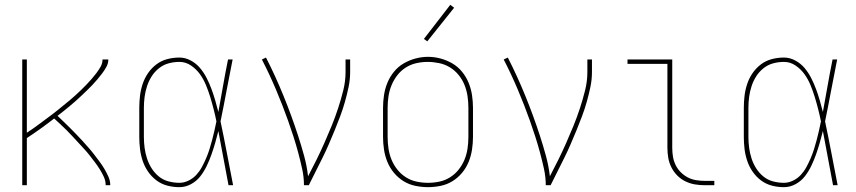

<svg xmlns="http://www.w3.org/2000/svg" viewBox="-20 -766 3540 794"><path d="M72 0V-520H91V-217Q105 -226 117.5 -235Q130 -244 143 -253.5Q156 -263 168.5 -272.5Q181 -282 194 -291.5Q207 -301 219 -311Q231 -321 243.5 -331Q256 -341 268 -351Q280 -361 291.5 -371.5Q303 -382 314.5 -393Q326 -404 337 -415.5Q348 -427 358.5 -439Q369 -451 378.5 -463.5Q388 -476 396 -490Q404 -504 404 -520H428Q428 -504 420 -489.5Q412 -475 402.5 -462.5Q393 -450 382.5 -437.5Q372 -425 361 -413.5Q350 -402 338.5 -391Q327 -380 315.5 -369Q304 -358 292 -347.5Q280 -337 268 -327Q256 -317 243.5 -307Q231 -297 218 -287Q231 -274 244.5 -261.5Q258 -249 270.5 -236Q283 -223 296 -210Q309 -197 321 -183.5Q333 -170 345.5 -156Q358 -142 369 -127.5Q380 -113 391 -98.5Q402 -84 411.5 -68Q421 -52 428.5 -35Q436 -18 436 0H417Q417 -18 409.5 -34.5Q402 -51 392.5 -66Q383 -81 372.5 -95Q362 -109 351 -123Q340 -137 328 -150Q316 -163 304 -176Q292 -189 280 -202Q268 -215 255.5 -227.5Q243 -240 230 -252Q217 -264 204 -276Q177 -255 148.5 -234.5Q120 -214 91 -195V0Z M722 8Q696 8 671.5 1.5Q647 -5 627 -20Q607 -35 592.5 -56Q578 -77 570 -101Q562 -125 559 -150Q556 -175 556 -200V-320Q556 -345 559 -370Q562 -395 570 -419Q578 -443 592.5 -464Q607 -485 627 -500Q647 -515 671.5 -521.5Q696 -528 722 -528Q746 -528 768.5 -516Q791 -504 807 -485Q823 -466 834.5 -443.5Q846 -421 854.5 -398Q863 -375 870 -351Q877 -327 883 -303Q893 -357 902.5 -411.5Q912 -466 923 -520H942Q929 -456 917 -391.5Q905 -327 892 -264Q906 -198 918.5 -132Q931 -66 944 0H925Q914 -56 904 -112Q894 -168 883 -224Q877 -200 870 -175.5Q863 -151 854.5 -127Q846 -103 835 -80Q824 -57 808.5 -37Q793 -17 770 -4.5Q747 8 722 8ZM722 -10Q741 -10 759.5 -19Q778 -28 791.5 -42.5Q805 -57 814.5 -74.5Q824 -92 832 -110.5Q840 -129 846 -148Q852 -167 857 -186Q862 -205 866.5 -224.5Q871 -244 875 -264Q870 -289 863.5 -314.5Q857 -340 849.5 -364.5Q842 -389 832 -413.5Q822 -438 807 -459Q792 -480 770 -495Q748 -510 722 -510Q699 -510 677 -504Q655 -498 637 -483.5Q619 -469 607 -450Q595 -431 588 -409.5Q581 -388 578 -365.5Q575 -343 575 -320V-200Q575 -177 578 -154.5Q581 -132 588 -110.5Q595 -89 607 -70Q619 -51 636.5 -36.5Q654 -22 676.5 -16Q699 -10 722 -10Z M1237 0Q1237 -34 1229.5 -68Q1222 -102 1213 -135.5Q1204 -169 1193.5 -201.5Q1183 -234 1171.5 -266.5Q1160 -299 1147.5 -331Q1135 -363 1121.5 -395Q1108 -427 1093.5 -458Q1079 -489 1063 -520L1080 -528Q1100 -489 1118 -449.5Q1136 -410 1152.5 -369.5Q1169 -329 1184 -288Q1199 -247 1212.5 -205.5Q1226 -164 1237.5 -122Q1249 -80 1254 -37Q1272 -71 1289 -105.5Q1306 -140 1321.5 -175Q1337 -210 1351.5 -245.5Q1366 -281 1378 -317.5Q1390 -354 1399.5 -392Q1409 -430 1409 -468V-520H1428V-468Q1428 -437 1421.5 -406Q1415 -375 1406.5 -345Q1398 -315 1387 -285.5Q1376 -256 1364 -227Q1352 -198 1339.5 -169Q1327 -140 1313 -112Q1299 -84 1285 -56Q1271 -28 1257 0Z M1750 8Q1724 8 1697.5 2.5Q1671 -3 1648.5 -17Q1626 -31 1609 -51.5Q1592 -72 1582 -96.5Q1572 -121 1568 -147.5Q1564 -174 1564 -200V-320Q1564 -346 1568 -372.5Q1572 -399 1582 -423.5Q1592 -448 1609 -469Q1626 -490 1649 -503.5Q1672 -517 1698 -524Q1724 -531 1750 -531Q1776 -531 1802 -524Q1828 -517 1851 -503.5Q1874 -490 1891 -469Q1908 -448 1918 -423.5Q1928 -399 1932 -372.5Q1936 -346 1936 -320V-200Q1936 -174 1932 -147.5Q1928 -121 1918 -96.5Q1908 -72 1891 -51.5Q1874 -31 1851.5 -17Q1829 -3 1802.5 2.5Q1776 8 1750 8ZM1750 -10Q1774 -10 1797.5 -15Q1821 -20 1841.5 -33Q1862 -46 1877 -65Q1892 -84 1901 -106Q1910 -128 1913.5 -152Q1917 -176 1917 -200V-320Q1917 -344 1913.5 -368Q1910 -392 1901 -414.5Q1892 -437 1876.5 -456Q1861 -475 1840.5 -487.5Q1820 -500 1796 -505Q1772 -510 1748 -510Q1724 -510 1700.5 -504.5Q1677 -499 1657 -486Q1637 -473 1622.5 -454Q1608 -435 1599 -413Q1590 -391 1586.5 -367.5Q1583 -344 1583 -320V-200Q1583 -176 1586.5 -152Q1590 -128 1599 -106Q1608 -84 1623 -65Q1638 -46 1658.5 -33Q1679 -20 1702.5 -15Q1726 -10 1750 -10ZM1747 -595 1733 -605 1842 -746 1858 -734Z M2237 0Q2237 -34 2229.5 -68Q2222 -102 2213 -135.5Q2204 -169 2193.5 -201.5Q2183 -234 2171.5 -266.5Q2160 -299 2147.5 -331Q2135 -363 2121.5 -395Q2108 -427 2093.5 -458Q2079 -489 2063 -520L2080 -528Q2100 -489 2118 -449.5Q2136 -410 2152.5 -369.5Q2169 -329 2184 -288Q2199 -247 2212.5 -205.5Q2226 -164 2237.5 -122Q2249 -80 2254 -37Q2272 -71 2289 -105.5Q2306 -140 2321.5 -175Q2337 -210 2351.5 -245.5Q2366 -281 2378 -317.5Q2390 -354 2399.5 -392Q2409 -430 2409 -468V-520H2428V-468Q2428 -437 2421.5 -406Q2415 -375 2406.5 -345Q2398 -315 2387 -285.5Q2376 -256 2364 -227Q2352 -198 2339.5 -169Q2327 -140 2313 -112Q2299 -84 2285 -56Q2271 -28 2257 0Z M2895 0Q2874 0 2853.5 -3.5Q2833 -7 2814.5 -16Q2796 -25 2781 -40Q2766 -55 2756.5 -74Q2747 -93 2743.5 -113.5Q2740 -134 2740 -155V-502H2575V-520H2760V-155Q2760 -136 2763 -118Q2766 -100 2774 -83.5Q2782 -67 2795 -54Q2808 -41 2824 -32.5Q2840 -24 2858.5 -21Q2877 -18 2895 -18H2934V0Z M3222 8Q3196 8 3171.5 1.5Q3147 -5 3127 -20Q3107 -35 3092.5 -56Q3078 -77 3070 -101Q3062 -125 3059 -150Q3056 -175 3056 -200V-320Q3056 -345 3059 -370Q3062 -395 3070 -419Q3078 -443 3092.5 -464Q3107 -485 3127 -500Q3147 -515 3171.5 -521.5Q3196 -528 3222 -528Q3246 -528 3268.5 -516Q3291 -504 3307 -485Q3323 -466 3334.5 -443.5Q3346 -421 3354.5 -398Q3363 -375 3370 -351Q3377 -327 3383 -303Q3393 -357 3402.5 -411.5Q3412 -466 3423 -520H3442Q3429 -456 3417 -391.5Q3405 -327 3392 -264Q3406 -198 3418.5 -132Q3431 -66 3444 0H3425Q3414 -56 3404 -112Q3394 -168 3383 -224Q3377 -200 3370 -175.5Q3363 -151 3354.5 -127Q3346 -103 3335 -80Q3324 -57 3308.5 -37Q3293 -17 3270 -4.5Q3247 8 3222 8ZM3222 -10Q3241 -10 3259.5 -19Q3278 -28 3291.5 -42.5Q3305 -57 3314.5 -74.5Q3324 -92 3332 -110.5Q3340 -129 3346 -148Q3352 -167 3357 -186Q3362 -205 3366.5 -224.5Q3371 -244 3375 -264Q3370 -289 3363.5 -314.5Q3357 -340 3349.5 -364.5Q3342 -389 3332 -413.5Q3322 -438 3307 -459Q3292 -480 3270 -495Q3248 -510 3222 -510Q3199 -510 3177 -504Q3155 -498 3137 -483.5Q3119 -469 3107 -450Q3095 -431 3088 -409.5Q3081 -388 3078 -365.5Q3075 -343 3075 -320V-200Q3075 -177 3078 -154.5Q3081 -132 3088 -110.5Q3095 -89 3107 -70Q3119 -51 3136.5 -36.5Q3154 -22 3176.5 -16Q3199 -10 3222 -10Z"/></svg>

Font: Zed Mono Thin
Style: Regular
Weight: 100
Monospace: yes
Designer: Belleve Invis
Foundry: Belleve Invis
Version: Version 1.0.0; ttfautohint (v1.8.4)